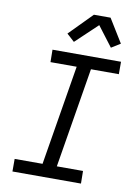

<svg xmlns="http://www.w3.org/2000/svg" viewBox="-103 -1044 807 1112"><g transform="rotate(10 300.0 -488.0)"><path d="M453 0H50V-74H214L311 -662H157L156 -735H559V-662H395L298 -74H452ZM270 -801 225 -842 357 -976H455L540 -838L487 -805L398 -922Z"/></g></svg>

Font: Iosevka HT Extended
Style: Italic
Weight: 400
Width: 7
Italic angle: -9°
Monospace: yes
Designer: Belleve Invis
Foundry: Belleve Invis
Version: Version 32.3.0; ttfautohint (v1.8.4)